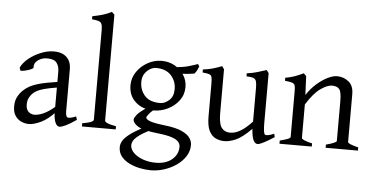

<svg xmlns="http://www.w3.org/2000/svg" viewBox="-58 -808 2230 1145"><g transform="rotate(5 1057.0 -235.5)"><path d="M415.5 -36.6Q377.4 -10.3 352.5 1.5Q327.6 13.2 314.9 13.2Q299.3 13.2 289.6 -10Q279.8 -33.2 279.8 -73.2V-314.9Q279.8 -345.2 264.2 -366.2Q248.5 -387.2 204.1 -386.2Q175.3 -385.7 151.9 -368.9Q128.4 -352.1 130.9 -325.2Q131.8 -319.8 115.7 -313Q99.6 -306.2 80.8 -302Q62 -297.9 54.7 -299.3L48.3 -316.9Q62 -346.7 94 -372.8Q126 -398.9 166.3 -415Q206.5 -431.2 244.1 -431.2Q293.5 -431.2 320.3 -405.3Q347.2 -379.4 347.2 -333V-79.6Q347.2 -44.9 364.7 -44.9Q371.6 -44.9 381.3 -47.1Q391.1 -49.3 409.2 -56.6ZM284.2 -218.8Q232.4 -210.4 203.6 -202.4Q174.8 -194.3 160.2 -185.8Q145.5 -177.2 135.3 -167Q124 -154.8 116.7 -139.2Q109.4 -123.5 109.4 -102.5Q109.4 -79.1 118.2 -66.7Q127 -54.2 138.4 -49.6Q149.9 -44.9 157.7 -44.9Q185.5 -44.9 217 -59.8Q248.5 -74.7 284.2 -106L287.6 -72.8Q245.6 -26.9 203.6 -6.8Q161.6 13.2 131.3 13.2Q109.9 13.2 87.6 3.7Q65.4 -5.9 50.5 -27.3Q35.6 -48.8 35.6 -83.5Q35.6 -117.7 47.6 -140.4Q59.6 -163.1 76.2 -179.7Q90.8 -194.3 112.1 -207Q133.3 -219.7 173.3 -231Q213.4 -242.2 284.2 -252.4Z M448.7 0V-19Q487.8 -25.9 502 -32.5Q516.1 -39.1 516.1 -46.4V-582Q516.1 -608.4 510.7 -619.9Q505.4 -631.3 491.9 -635.3Q478.5 -639.2 453.1 -642.1V-660.2Q485.4 -666.5 512.5 -674.1Q539.6 -681.6 567.4 -696.3L583.5 -680.7V-46.4Q583.5 -40 598.6 -32.7Q613.8 -25.4 650.9 -19V0Z M1106.4 53.7Q1106.4 90.3 1086.4 121.6Q1066.4 152.8 1033 176Q999.5 199.2 959.7 211.9Q919.9 224.6 880.4 224.6Q849.1 224.6 814.9 217.8Q780.8 210.9 751 196.3Q721.2 181.6 702.6 158.4Q684.1 135.3 684.1 102.5Q684.1 85.9 693.8 67.4Q703.6 48.8 732.9 25.6Q762.2 2.4 820.8 -27.3Q820.8 -27.3 829.1 -26.4Q837.4 -25.4 846.4 -22.5Q855.5 -19.5 856.4 -13.2Q808.6 11.7 786.1 30Q763.7 48.3 757.6 61.5Q751.5 74.7 751.5 85Q751.5 109.9 772.7 130.9Q793.9 151.9 829.1 164.6Q864.3 177.2 905.3 177.2Q965.8 177.2 1002.4 147Q1039.1 116.7 1039.1 70.3Q1039.1 53.7 1027.8 40.5Q1016.6 27.3 987.3 17.3Q958 7.3 903.3 1.5Q814.9 -8.3 783.7 -27.6Q752.4 -46.9 752.4 -68.4Q752.4 -76.7 766.8 -96.2Q781.2 -115.7 833.5 -149.4L897 -157.2Q856.9 -130.4 841.6 -111.1Q826.2 -91.8 826.2 -87.9Q826.2 -77.1 848.4 -67.4Q870.6 -57.6 940.9 -49.3Q1006.3 -42 1042.2 -25.6Q1078.1 -9.3 1092.3 11.5Q1106.4 32.2 1106.4 53.7ZM1114.7 -417.5Q1109.9 -405.3 1104.7 -394.5Q1099.6 -383.8 1089.4 -372.6Q1065.4 -368.7 1040.3 -366.5Q1015.1 -364.3 977.1 -365.2L956.1 -399.9Q1015.6 -403.3 1050.3 -413.3Q1085 -423.3 1106 -431.2ZM1043.5 -287.6Q1043.5 -241.7 1017.3 -206.8Q991.2 -171.9 950.4 -152.1Q909.7 -132.3 865.7 -132.3Q800.8 -132.3 758.3 -169.9Q715.8 -207.5 715.8 -270Q715.8 -314.5 740.7 -350.8Q765.6 -387.2 805.4 -409.2Q845.2 -431.2 888.7 -431.2Q932.6 -431.2 967.5 -411.4Q1002.4 -391.6 1022.9 -359.1Q1043.5 -326.7 1043.5 -287.6ZM980.5 -269.5Q980.5 -317.4 949.5 -351.8Q918.5 -386.2 857.4 -386.2Q842.8 -386.2 824.2 -376Q805.7 -365.7 792 -345.7Q778.3 -325.7 778.3 -295.9Q778.3 -248 808.1 -213.9Q837.9 -179.7 901.4 -179.7Q927.7 -179.7 954.1 -202.4Q980.5 -225.1 980.5 -269.5Z M1599.6 -36.6Q1566.9 -15.1 1539.8 -1Q1512.7 13.2 1501.5 13.2Q1485.4 13.2 1475.6 -7.6Q1465.8 -28.3 1462.9 -74.2Q1407.2 -18.6 1369.4 -2.7Q1331.5 13.2 1302.7 13.2Q1274.9 13.2 1250.5 2Q1226.1 -9.3 1210.9 -39.1Q1195.8 -68.8 1195.8 -125V-319.3Q1195.8 -347.7 1192.9 -360.1Q1189.9 -372.6 1177.7 -376.7Q1165.5 -380.9 1137.7 -383.3V-401.4Q1170.4 -405.3 1195.6 -412.4Q1220.7 -419.4 1250.5 -431.2L1263.2 -413.6V-149.9Q1263.2 -86.9 1281.2 -63.5Q1299.3 -40 1332 -40Q1360.8 -40 1392.3 -57.9Q1423.8 -75.7 1462.9 -117.7V-319.3Q1462.9 -346.2 1458.7 -359.4Q1454.6 -372.6 1441.4 -377.4Q1428.2 -382.3 1400.4 -383.3V-401.4Q1432.6 -405.3 1462.4 -414.1Q1492.2 -422.9 1517.1 -431.2L1530.3 -413.6V-113.8Q1530.3 -86.4 1532.7 -68.6Q1535.2 -50.8 1540.5 -46.4Q1551.3 -38.6 1595.2 -56.6Z M1907.7 0V-19Q1970.7 -35.6 1970.7 -46.4V-284.2Q1970.7 -338.9 1957.8 -355.7Q1944.8 -372.6 1913.1 -372.6Q1885.7 -372.6 1845.5 -344.5Q1805.2 -316.4 1761.7 -246.6V-46.4Q1761.7 -40 1778.8 -32.7Q1795.9 -25.4 1824.7 -19V0H1631.3V-19Q1661.1 -26.9 1677.7 -33Q1694.3 -39.1 1694.3 -46.4V-319.3Q1694.3 -342.8 1691.2 -353.8Q1688 -364.7 1674.8 -369.4Q1661.6 -374 1631.3 -377V-395Q1661.6 -399.9 1688 -409.4Q1714.4 -418.9 1739.3 -431.2L1754.9 -415.5L1759.8 -303.2Q1786.1 -343.3 1818.8 -371.8Q1851.6 -400.4 1883.5 -415.8Q1915.5 -431.2 1938.5 -431.2Q1977.5 -431.2 2007.8 -407.2Q2038.1 -383.3 2038.1 -332.5V-46.4Q2038.1 -40.5 2051.8 -34.4Q2065.4 -28.3 2101.1 -19V0Z"/></g></svg>

Font: Dai Banna SIL Light
Style: Regular
Weight: 300
Designer: Victor Gaultney
Foundry: SIL International
Version: Version 4.000